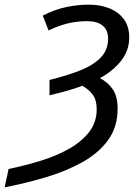

<svg xmlns="http://www.w3.org/2000/svg" viewBox="-88 -566 604 826"><path d="M-68 240 -51 161Q21 146 89 125Q157 104 211 73Q265 42 296.5 0.5Q328 -41 328 -96Q328 -135 311.5 -158Q295 -181 266 -197Q235 -185 199 -175Q163 -165 125 -156V-222Q198 -240 254.5 -262Q311 -284 344 -317Q377 -350 377 -399Q377 -437 353.5 -456Q330 -475 287 -475Q243 -475 202.5 -465Q162 -455 121 -435L96 -499Q147 -525 196.5 -535.5Q246 -546 295 -546Q341 -546 380.5 -531Q420 -516 444 -484.5Q468 -453 468 -405Q468 -349 433 -304.5Q398 -260 342 -230Q376 -212 397 -182Q418 -152 418 -98Q418 -20 377.5 36Q337 92 267.5 131Q198 170 111 196Q24 222 -68 240Z"/></svg>

Font: Manna Sans
Style: Italic
Weight: 400
Italic angle: -12°
Designer: Monotype Design Team
Foundry: Monotype Imaging Inc.
Version: Version 2.001.1; ttfautohint (v1.8.2)